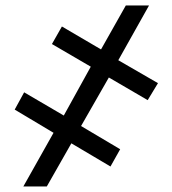

<svg xmlns="http://www.w3.org/2000/svg" viewBox="-20 -675 624 695"><path d="M374 -394.5 273.4 -218.8 415 -134.8 379.9 -72.3 238.3 -156.2 149.4 0H64.5L173.8 -194.3L33.2 -278.3L67.4 -340.8L210.9 -256.8L308.6 -433.6L168 -515.6L204.1 -579.1L345.7 -496.1L435.5 -655.3H519.5L408.2 -457L551.8 -374L514.6 -312.5Z"/></svg>

Font: Inter Tight
Style: Regular
Weight: 400
Designer: Rasmus Andersson
Foundry: rsms
Version: Version 3.002